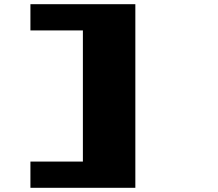

<svg xmlns="http://www.w3.org/2000/svg" viewBox="-20 -1020 1040 915"><path d="M125 -937.5V-1000H375H625V-562.5V-125H375H125V-187.5V-250H250H375V-562.5V-875H250H125Z"/></svg>

Font: Press Start 2P
Style: Regular
Weight: 500
Monospace: yes
Version: Version 2.14